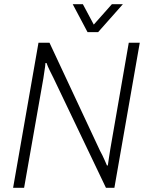

<svg xmlns="http://www.w3.org/2000/svg" viewBox="-20 -888 693 908"><path d="M42 0 162 -686H214L453 -175Q458 -167 464 -154Q470 -141 476 -128Q482 -115 486 -105L490 -106Q493 -123 495.5 -143.5Q498 -164 502 -185L589 -686H641L521 0H481L233 -519Q227 -531 216.5 -552Q206 -573 200 -590H195Q194 -574 190.5 -554Q187 -534 185 -517L94 0ZM561 -868 444 -736H394L324 -868H372L434 -752H406L509 -868Z"/></svg>

Font: Archivo SemiCondensed Thin
Style: Italic
Weight: 250
Width: 4
Italic angle: -10°
Designer: Hector Gatti
Foundry: Omnibus-Type
Version: Version 2.001